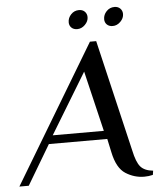

<svg xmlns="http://www.w3.org/2000/svg" viewBox="-79 -864 769 917"><g transform="rotate(-5 305.5 -405.0)"><path d="M429 -125 415 -190H135L22 0H-23L373 -660H403L529 -125Q541 -68 560 -46Q579 -24 620 -20L617 0Q597 5 576 5Q528 5 486.5 -21.5Q445 -48 429 -125ZM157 -230H402L333 -520ZM280 -761Q280 -782 295.5 -798.5Q311 -815 334 -815Q351 -815 361.5 -804.5Q372 -794 372 -778Q372 -758 355.5 -741.5Q339 -725 318 -725Q301 -725 290.5 -735Q280 -745 280 -761ZM450 -761Q450 -782 465.5 -798.5Q481 -815 504 -815Q521 -815 531.5 -804.5Q542 -794 542 -778Q542 -758 525.5 -741.5Q509 -725 488 -725Q471 -725 460.5 -735Q450 -745 450 -761Z"/></g></svg>

Font: Philosopher
Style: Italic
Weight: 400
Italic angle: -10°
Designer: Jovanny Lemonad
Foundry: Jovanny Lemonad
Version: Version 2.000